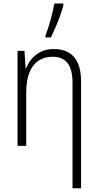

<svg xmlns="http://www.w3.org/2000/svg" viewBox="-20 -815 548 1073"><path d="M281.2 -541Q329.6 -541 363.5 -521.5Q397.5 -502 415.3 -461.9Q433.1 -421.9 433.1 -358.9V237.3H385.3V-351.6Q385.3 -428.2 356.9 -463.1Q328.6 -498 274.4 -498Q229 -498 195.8 -476.3Q162.6 -454.6 144.5 -410.2Q126.5 -365.7 126.5 -297.4V0H78.1V-530.8H116.7L123 -433.6H126Q137.2 -462.4 158 -486.8Q178.7 -511.2 209.2 -526.1Q239.7 -541 281.2 -541ZM233.9 -606V-615.7Q240.2 -631.8 247.8 -654.8Q255.4 -677.7 262.5 -703.4Q269.5 -729 275.1 -753.2Q280.8 -777.3 283.7 -795.4H334V-785.2Q327.6 -758.3 315.9 -726.3Q304.2 -694.3 290.5 -662.8Q276.9 -631.3 264.6 -606Z"/></svg>

Font: Open Sans SemiCondensed Light
Style: Regular
Weight: 300
Width: 4
Designer: Monotype Design Team
Foundry: Monotype Imaging Inc.
Version: Version 3.000